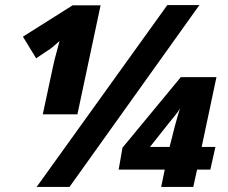

<svg xmlns="http://www.w3.org/2000/svg" viewBox="-20 -734 894 754"><path d="M124 0 637 -714H763L253 0ZM148 -285 188 -472Q195 -504 202.5 -530.5Q210 -557 214 -573Q205 -565 194.5 -556Q184 -547 180 -544L122 -505L70 -590L265 -713H375L284 -285ZM613 0 627 -68H446L461 -154L690 -431H830L772 -157H826L806 -68H754L739 0ZM569 -157H646L666 -236Q671 -256 676.5 -274Q682 -292 687 -309Q680 -295 665 -277.5Q650 -260 641 -248Z"/></svg>

Font: Noto Sans Disp ExtBd
Style: Italic
Weight: 800
Italic angle: -12°
Designer: Monotype Design Team
Foundry: Monotype Imaging Inc.
Version: Version 2.000;GOOG;noto-source:20170915:90ef993387c0